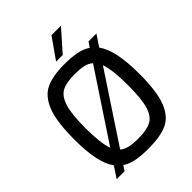

<svg xmlns="http://www.w3.org/2000/svg" viewBox="-258 -1064 1206 1206"><g transform="rotate(-45 345.0 -461.5)"><path d="M636 -366Q636 -210 604.5 -130Q573 -50 512 -22Q451 6 345 6Q282 6 237 -2.5Q192 -11 159 -33L137 0H67L116 -74Q85 -116 70 -186.5Q55 -257 55 -366Q55 -522 87 -603.5Q119 -685 180 -714Q241 -743 345 -743Q408 -743 453 -734Q498 -725 531 -703L554 -737H624L574 -662Q605 -619 620.5 -547Q636 -475 636 -366ZM178 -168 477 -620Q456 -639 424.5 -646Q393 -653 345 -653Q273 -653 233.5 -632.5Q194 -612 174.5 -551Q155 -490 155 -366Q155 -230 178 -168ZM535 -366Q535 -505 512 -567L214 -116Q235 -98 266.5 -91Q298 -84 345 -84Q419 -84 459 -105Q499 -126 517 -186Q535 -246 535 -366ZM417 -929H501L379 -791H320Z"/></g></svg>

Font: Exo Medium
Style: Regular
Weight: 500
Designer: Natanael Gama
Foundry: Natanael Gama
Version: Version 1.500; ttfautohint (v1.6)